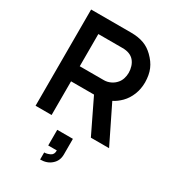

<svg xmlns="http://www.w3.org/2000/svg" viewBox="-245 -874 1156 1296"><g transform="rotate(30 333.0 -225.5)"><path d="M646 0H504L377 -262.5H198V0H73V-750H383.5Q413.5 -750 438.5 -746Q463.5 -742 484.5 -734.2Q505.5 -726.5 523.8 -714.5Q542 -702.5 558.5 -686.5Q578 -667.5 592.2 -647.8Q606.5 -628 615.8 -606.2Q625 -584.5 629.5 -559.8Q634 -535 634.5 -506.5Q634.5 -455 616.8 -410.2Q599 -365.5 567.5 -333.5Q537.5 -303.5 505 -287.5ZM198 -380H386.5Q412 -380 436.8 -391.5Q461.5 -403 479 -424Q492.5 -439.5 499.5 -461.5Q506.5 -483.5 506.5 -506.5Q506.5 -531 499 -555Q491.5 -579 476 -597Q446 -631 386.5 -631H198ZM281 67.5H403V189.5Q403 238.5 368.5 268.5Q335 299 281 299V244Q302 244 326 232.5Q349 221.5 348 189.5H281Z"/></g></svg>

Font: Russisch Sans
Style: Bold
Weight: 700
Designer: Michael Sharanda (font) & Cristiano Sobral (main changes)
Foundry: Michael Sharanda
Version: Version 2.00;September 8, 2020;FontCreator 13.0.0.2681 64-bi